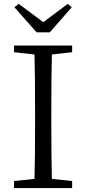

<svg xmlns="http://www.w3.org/2000/svg" viewBox="-20 -961 440 981"><path d="M234.4 -795.9H167L53.7 -923.8L75.2 -941.4L201.2 -847.7L326.2 -941.4L346.7 -923.8ZM348.6 -694.3 245.1 -682.6Q242.2 -586.9 242.2 -391.6V-336.9Q242.2 -142.6 245.1 -46.9L348.6 -36.1V0H51.8V-36.1L156.2 -46.9Q159.2 -142.6 159.2 -336.9V-391.6Q159.2 -586.9 156.2 -682.6L51.8 -694.3V-728.5H348.6Z"/></svg>

Font: GenYoMin JP Regular
Style: Regular
Weight: 400
Version: Version 1.001;PS 1;hotconv 16.6.51;makeotf.lib2.5.65220 DEVE